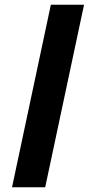

<svg xmlns="http://www.w3.org/2000/svg" viewBox="-20 -791 375 811"><path d="M30.8 0 194.8 -771H335L170.9 0Z"/></svg>

Font: Open Sans Condensed ExtraBold
Style: Italic
Weight: 800
Width: 3
Italic angle: -12°
Designer: Monotype Design Team
Foundry: Monotype Imaging Inc.
Version: Version 3.003; ttfautohint (v1.8.4)